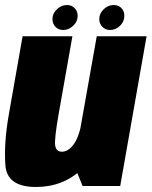

<svg xmlns="http://www.w3.org/2000/svg" viewBox="-21 -741 604 765"><path d="M308 0H458L563 -596.5H364.5L273.5 -85ZM267.5 -596.5H69L14 -284Q-6 -169 0.5 -82.5Q7 4 122 4Q232 4 307 -68.8Q382 -141.5 398 -235.5L305 -257.5Q294.5 -196.5 273 -166.5Q251.5 -136.5 225.5 -136.5Q202.5 -136.5 198.8 -161.8Q195 -187 213.5 -291.5ZM231.5 -621.5Q252.5 -621.5 270.5 -638.2Q288.5 -655 288.5 -678Q288.5 -696.5 276.2 -708.8Q264 -721 246 -721Q223.5 -721 205.8 -704.2Q188 -687.5 188 -665Q188 -646.5 200 -634Q212 -621.5 231.5 -621.5ZM417.5 -621.5Q440 -621.5 457.2 -638.2Q474.5 -655 474.5 -678Q474.5 -696.5 462.8 -708.8Q451 -721 431.5 -721Q410 -721 392.2 -704.2Q374.5 -687.5 374.5 -665Q374.5 -646.5 387 -634Q399.5 -621.5 417.5 -621.5Z"/></svg>

Font: Anybody Condensed Black
Style: Italic
Weight: 900
Width: 3
Italic angle: -10°
Version: Version 1.113;gftools[0.9.25]